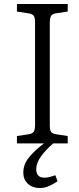

<svg xmlns="http://www.w3.org/2000/svg" viewBox="-20 -720 399 964"><path d="M180 224Q143 224 120 202.5Q97 181 97 147Q97 103 128.5 66.5Q160 30 201 0H65V-37L125 -46Q143 -49 149.5 -59Q156 -69 156 -97V-606Q156 -631 149.5 -640.5Q143 -650 123 -653L65 -662V-700H320V-662L260 -653Q242 -650 236 -639.5Q230 -629 230 -602V-93Q230 -68 236 -58.5Q242 -49 262 -46L320 -37V0H247Q212 30 187 63.5Q162 97 162 130Q162 172 203 172Q216 172 230 168.5Q244 165 258 160L269 190Q251 203 227.5 213.5Q204 224 180 224Z"/></svg>

Font: Literata 12pt Light
Style: Regular
Weight: 300
Designer: Latin by Veronika Burian and Jose Scaglione. Greek by Irene Vlachou. Cyrillic by Vera Evstafieva.
Foundry: TypeTogether
Version: Version 3.002